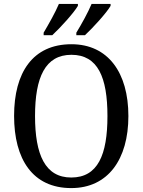

<svg xmlns="http://www.w3.org/2000/svg" viewBox="-20 -951 729 981"><path d="M370 -784V-771H414C456 -810 525 -886 545 -921V-931H448C429 -886 398 -830 370 -784ZM203 -784V-771H247C289 -810 358 -886 378 -921V-931H281C262 -886 230 -830 203 -784ZM344 10C532 10 636 -137 636 -358C636 -580 532 -725 345 -725C147 -725 52 -580 52 -359C52 -137 147 10 344 10ZM344 -44C211 -44 159 -160 159 -358C159 -556 211 -671 345 -671C480 -671 529 -556 529 -358C529 -160 480 -44 344 -44Z"/></svg>

Font: Noto Serif Bengali SemiCondensed
Style: Regular
Weight: 400
Width: 4
Designer: Juan Bruce, Universal Thirst, Indian Type Foundry and the Monotype Design Team.
Foundry: Monotype Imaging Inc.
Version: Version 2.003